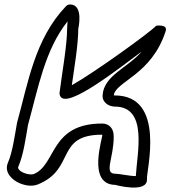

<svg xmlns="http://www.w3.org/2000/svg" viewBox="-20 -804 773 861"><path d="M495 -326C645.3 -326 594.1 -114.6 589.1 -14.4C560 -14.4 516 -25 496 -25C444.9 -25 489.9 -95.7 489.9 -189.5C489.9 -205.1 487.8 -225.2 471 -239C461.6 -246.8 449.6 -250 438 -250C202.3 -250 233.6 -64.5 130.9 -23.3C123.6 -20.5 104 -21.2 86.7 -28.8C61.4 -39.9 59.9 -51.3 61.9 -56C85.6 -109.9 95.1 -184.3 105.5 -243.5C151.5 -409.9 181 -579.8 283 -708.4C282.2 -694.7 281.1 -684.9 281 -675.1C280.8 -600.8 258 -474.9 247.2 -389.1C246.7 -384.7 246.9 -377.5 251.3 -370.6C285.8 -317 513.1 -497.2 615.7 -573C552.3 -499.4 444.9 -465.5 440.1 -376.3C438.3 -342.9 470 -326 495 -326ZM495 -376C493.1 -376 491.8 -376.2 490.3 -376.7C497.6 -438.5 659.6 -467.2 722.9 -664.4C733.3 -697 680.3 -688.6 680.3 -688.6C655.4 -660.5 401.7 -477.5 302.1 -421.9C313.5 -502 330.8 -604.5 331 -674.9C331 -674.9 356.8 -784 294 -784C288.2 -784 280.8 -781.3 276 -776.3C135.9 -630 105.5 -430.6 57 -255.7C56.8 -255.1 56.6 -254.1 56.4 -253.3C45.6 -192.2 35.3 -119.8 16.2 -76C-4.2 -29.8 36.7 3.9 66.6 17C91.8 28 122.5 33.5 149.2 23.3C320.5 -45.5 226.4 -200 438 -200C438.4 -200 437.9 -200 438.8 -200C441.9 -188.8 368.1 23.5 496.4 25C496.4 25 643.9 65.8 639 -1.8C636.3 -38.1 725.5 -376 495 -376Z"/></svg>

Font: Rocketfuel
Style: Regular
Weight: 400
Designer: Mew Too
Foundry: Cannot Into Space Fonts.
Version: Version 0.27